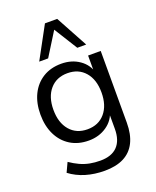

<svg xmlns="http://www.w3.org/2000/svg" viewBox="-169 -850 924 1137"><g transform="rotate(-20 293.0 -282.0)"><path d="M291.4 188.9Q227.7 188.9 172.4 172.4Q117.1 155.8 73.7 122.8L101.2 63.9Q131.4 84.5 160.8 98.1Q190.2 111.6 221.4 117.6Q252.6 123.6 287.2 123.6Q358.5 123.6 394.9 85.8Q431.3 48 431.3 -23.9V-136.7H440.8Q426.4 -78.8 377.5 -45.2Q328.7 -11.5 264 -11.5Q197.4 -11.5 148.4 -42Q99.4 -72.5 72.7 -127.2Q46 -181.9 46 -253.9Q46 -326.3 72.7 -380.6Q99.4 -434.8 148.4 -465.1Q197.4 -495.3 264 -495.3Q329.7 -495.3 378 -461.6Q426.4 -427.9 440.4 -370.5H430.8V-486.3H510.4V-34.7Q510.4 39 485.6 89.1Q460.7 139.1 412.1 164Q363.5 188.9 291.4 188.9ZM279.4 -76.8Q349.1 -76.8 390 -124.7Q430.8 -172.7 430.8 -253.9Q430.8 -335.1 390 -382.5Q349.1 -430 279.4 -430Q209.7 -430 168.8 -382.5Q127.9 -335.1 127.9 -253.9Q127.9 -172.7 168.8 -124.7Q209.7 -76.8 279.4 -76.8ZM146.5 -551.3 256 -752.8H333.1L442.6 -551.3H386.5L294.6 -698.7L202.7 -551.3Z"/></g></svg>

Font: Nunito Sans 12pt ExtraLight
Style: Regular
Weight: 200
Designer: Vernon Adams
Foundry: Vernon Adams
Version: Version 3.101;gftools[0.9.27]